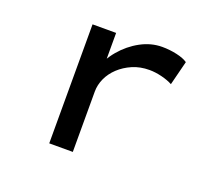

<svg xmlns="http://www.w3.org/2000/svg" viewBox="-96 -666 897 796"><g transform="rotate(20 352.5 -268.0)"><path d="M190 0V-525H294V-339L268 -352Q283 -403 318 -444.5Q353 -486 399 -511Q445 -536 494 -536Q527 -536 558.5 -529Q590 -522 607 -510L580 -403Q560 -414 531.5 -421Q503 -428 477 -428Q436 -428 402.5 -413.5Q369 -399 344.5 -376Q320 -353 307 -324.5Q294 -296 294 -266V0Z"/></g></svg>

Font: Lexend Tera
Style: Regular
Weight: 400
Designer: Bonnie Shaver-Troup, Thomas Jockin
Foundry: Lexend
Version: Version 1.007